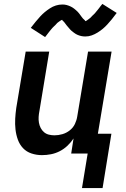

<svg xmlns="http://www.w3.org/2000/svg" viewBox="-20 -783 640 979"><path d="M210 -594 137 -641Q150 -658 162 -672.5Q174 -687 185 -699Q196 -711 208 -721Q220 -731 234.5 -740.5Q249 -750 265 -755Q281 -760 298 -760Q303 -760 308.5 -759.5Q314 -759 319.5 -757.5Q325 -756 330.5 -754Q336 -752 341 -749.5Q346 -747 350 -744.5Q354 -742 358.5 -738.5Q363 -735 367.5 -731Q372 -727 376 -723Q380 -719 383 -715Q386 -711 389 -707Q392 -703 395.5 -698Q399 -693 403 -688.5Q407 -684 410.5 -681.5Q414 -679 415 -675Q419 -676 422.5 -678.5Q426 -681 431.5 -685Q437 -689 440 -691.5Q443 -694 445 -696.5Q447 -699 450 -702Q453 -705 457 -708.5Q461 -712 464 -715.5Q467 -719 470.5 -723.5Q474 -728 478 -732.5Q482 -737 485.5 -742Q489 -747 493 -752Q497 -757 502 -763L575 -717Q562 -699 550 -684.5Q538 -670 527 -658Q516 -646 504 -636Q492 -626 477.5 -617Q463 -608 447.5 -602.5Q432 -597 415 -597Q410 -597 405 -597.5Q400 -598 395 -599Q390 -600 385.5 -601.5Q381 -603 376 -605Q371 -607 367 -609.5Q363 -612 359.5 -614.5Q356 -617 352 -620Q348 -623 344 -626.5Q340 -630 337 -633.5Q334 -637 331 -640.5Q328 -644 325 -647.5Q322 -651 319.5 -654Q317 -657 313.5 -662Q310 -667 307 -670.5Q304 -674 300 -677.5Q296 -681 297 -682Q293 -681 289.5 -678.5Q286 -676 280.5 -672.5Q275 -669 272 -666Q269 -663 267 -660.5Q265 -658 262 -655Q259 -652 255 -648.5Q251 -645 248 -641.5Q245 -638 241.5 -634Q238 -630 234.5 -625.5Q231 -621 227 -616Q223 -611 219 -605.5Q215 -600 210 -594ZM503 176H398L427 0H343L355 -77Q342 -57 324 -40Q306 -23 284.5 -12Q263 -1 240 3.5Q217 8 194 8Q166 8 140.5 -0.5Q115 -9 97.5 -27.5Q80 -46 71 -71Q62 -96 59 -123Q56 -150 57.5 -177.5Q59 -205 63 -233L111 -520H231L181 -217Q178 -202 177 -187Q176 -172 178.5 -157.5Q181 -143 187.5 -130.5Q194 -118 204.5 -109Q215 -100 229 -96.5Q243 -93 258 -93Q278 -93 298.5 -99Q319 -105 336 -118.5Q353 -132 362 -151Q371 -170 374 -190L429 -520H549L479 -101H548Z"/></svg>

Font: Iosevka Aile
Style: Bold Italic
Weight: 700
Italic angle: -9°
Designer: Belleve Invis
Foundry: Belleve Invis
Version: Version 28.0.1; ttfautohint (v1.8.4)